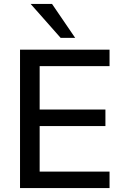

<svg xmlns="http://www.w3.org/2000/svg" viewBox="-20 -958 629 978"><path d="M82 0V-705H538V-621H182V-400H517V-316H182V-84H538V0ZM289 -765 136 -938H245L363 -765Z"/></svg>

Font: Nunito Sans SemiBold
Style: Regular
Weight: 600
Designer: Vernon Adams
Foundry: Vernon Adams
Version: Version 3.101; ttfautohint (v1.8.4.7-5d5b);gftools[0.9.27]